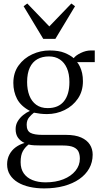

<svg xmlns="http://www.w3.org/2000/svg" viewBox="-20 -826 570 1094"><path d="M231.5 247.5Q187.5 247.5 149 239Q110.5 230.5 81.8 213.2Q53 196 36.8 170.2Q20.5 144.5 20.5 110.5Q20.5 79.5 33.5 54.8Q46.5 30 69.2 13.2Q92 -3.5 120 -11.5Q97.5 -21.5 83.2 -40.5Q69 -59.5 69 -90.5Q69 -115 81 -135Q93 -155 111.8 -170.2Q130.5 -185.5 150.5 -194Q98.5 -221.5 77.2 -262.5Q56 -303.5 56 -353.5Q56 -411.5 86 -453Q116 -494.5 163.5 -516.5Q211 -538.5 262.5 -538.5Q315 -538.5 348.2 -524.8Q381.5 -511 400 -494.5Q411.5 -510.5 440.8 -524.5Q470 -538.5 497.5 -538.5H520V-472H419.5Q428.5 -461 436 -445Q443.5 -429 448 -408.8Q452.5 -388.5 452.5 -363Q452.5 -306 423.8 -264Q395 -222 348.2 -199Q301.5 -176 247.5 -176Q228.5 -176 209.2 -178.2Q190 -180.5 173.5 -184Q160 -174 146 -157.5Q132 -141 132 -115Q132 -81 153.5 -69.2Q175 -57.5 222 -57.5H356Q409 -57.5 442.5 -42.5Q476 -27.5 492 -2.2Q508 23 508 55Q508 98.5 488.2 133.8Q468.5 169 431.8 194.5Q395 220 344.2 233.8Q293.5 247.5 231.5 247.5ZM239.5 213Q297 213 341 195.5Q385 178 410 147.2Q435 116.5 435 78Q435 56 427.8 39.2Q420.5 22.5 399.8 12.8Q379 3 338 3H219.5Q195 3 175.8 2Q156.5 1 143 -2.5Q123.5 12 110.5 34.8Q97.5 57.5 97.5 98Q97.5 136 115.2 161.5Q133 187 165 200Q197 213 239.5 213ZM252 -210Q313 -210 344.2 -248.8Q375.5 -287.5 375.5 -358.5Q375.5 -405 361.2 -437.5Q347 -470 321 -487.2Q295 -504.5 259 -504.5Q221 -504.5 193 -488.8Q165 -473 149.8 -440.8Q134.5 -408.5 134.5 -358.5Q134.5 -315.5 147.2 -282Q160 -248.5 186.2 -229.2Q212.5 -210 252 -210ZM226.5 -604.5 114.5 -790.5 135.5 -806 261 -675.5 386.5 -806 407.5 -790.5 295.5 -604.5Z"/></svg>

Font: Merriweather 96pt Light
Style: Regular
Weight: 300
Version: Version 2.100